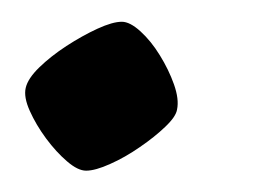

<svg xmlns="http://www.w3.org/2000/svg" viewBox="-20 -160 261 180"><path d="M60.7 0Q53 0 42.9 -8.7Q32.8 -17.3 23.2 -30.2Q13.7 -43.1 7.9 -56.1Q2.1 -69 4.1 -77.6Q6.1 -86.4 16.8 -96.8Q27.5 -107.2 42.3 -116.9Q57.1 -126.5 71.4 -133.1Q85.6 -139.6 94.2 -139.6Q101.8 -139.6 111.7 -130.6Q121.7 -121.5 129.9 -108.1Q138.2 -94.7 143.1 -80.9Q148 -67 146 -57.4Q145 -50.7 135 -41.2Q125 -31.6 111.1 -22.1Q97.3 -12.5 83.3 -6.3Q69.4 0 60.7 0Z"/></svg>

Font: Texturina Medium
Style: Italic
Weight: 500
Italic angle: -11°
Designer: Guillermo Torres Carreño
Foundry: Omnibus-Type
Version: Version 1.002